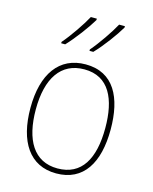

<svg xmlns="http://www.w3.org/2000/svg" viewBox="-116 -844 744 931"><g transform="rotate(15 256.0 -378.0)"><path d="M394 -759V-766H365C343 -725 294 -653 259 -613V-606H278C319 -648 370 -718 394 -759ZM253 -759V-766H223C201 -725 153 -654 117 -613V-606H137C177 -648 229 -718 253 -759ZM457 -264C457 -423 401 -538 259 -538C127 -538 54 -436 54 -265C54 -97 122 10 256 10C393 10 457 -97 457 -264ZM81 -265C81 -421 142 -513 259 -513C384 -513 430 -408 430 -264C430 -110 377 -15 256 -15C137 -15 81 -112 81 -265Z"/></g></svg>

Font: Noto Sans Thai Looped SemiCondensed Thin
Style: Regular
Weight: 100
Width: 4
Designer: Sasikarn Vongin, Ben Mitchell
Foundry: The Fontpad Ltd
Version: Version 1.001